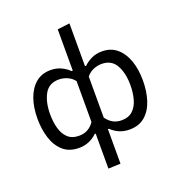

<svg xmlns="http://www.w3.org/2000/svg" viewBox="-162 -874 1112 1201"><g transform="rotate(-20 394.0 -273.5)"><path d="M353.5 195V-38H347Q323.5 -15 293.2 -2Q263 11 226.5 11Q161.5 11 121 -25Q80.5 -61 61.8 -120.2Q43 -179.5 43 -249.5Q43 -324 63.5 -382.2Q84 -440.5 124 -474.2Q164 -508 223 -508Q264 -508 295.8 -492Q327.5 -476 345.5 -457H353.5V-732L435 -742V-457H443Q461 -476 492.8 -492Q524.5 -508 565.5 -508Q624 -508 664 -474.2Q704 -440.5 724.5 -382.2Q745 -324 745 -249.5Q745 -179.5 726.5 -120.2Q708 -61 667.5 -25Q627 11 562 11Q525.5 11 495.2 -2Q465 -15 441.5 -38H435V192ZM253 -60.5Q316.5 -60.5 353.5 -115V-387.5Q335.5 -411 308 -423Q280.5 -435 252 -435Q185.5 -435 156.2 -382Q127 -329 127 -249Q127 -199 138.5 -156Q150 -113 177.5 -86.8Q205 -60.5 253 -60.5ZM535.5 -60.5Q583 -60.5 610.5 -86.8Q638 -113 649.8 -156Q661.5 -199 661.5 -249Q661.5 -329 632 -382Q602.5 -435 536.5 -435Q508 -435 480.2 -423Q452.5 -411 435 -387.5V-115Q472.5 -60.5 535.5 -60.5Z"/></g></svg>

Font: Heraclito
Style: Regular
Weight: 400
Designer: Kostas Bartsokas (font) & Cristiano Sobral (main changes)
Foundry: Kostas Bartsokas (font) & Cristiano Sobral (main changes)
Version: Version 1.00;July 8, 2020;FontCreator 13.0.0.2655 64-bit